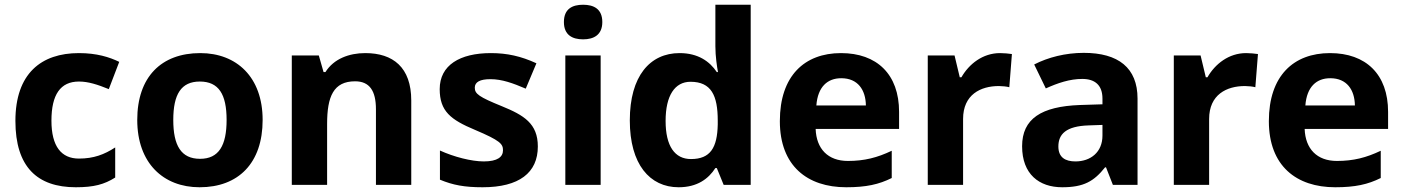

<svg xmlns="http://www.w3.org/2000/svg" viewBox="-20 -831 5919 810"><path d="M300 -41C376 -41 420 -53 466 -82V-209C420 -179 375 -162 313 -162C239 -162 197 -213 197 -322C197 -432 235 -487 313 -487C353 -487 392 -474 439 -455L483 -570C442 -590 388 -607 313 -607C154 -607 45 -521 45 -321C45 -127 137 -41 300 -41Z M1088 -325C1088 -506 978 -607 825 -607C660 -607 559 -506 559 -325C559 -143 669 -41 822 -41C986 -41 1088 -143 1088 -325ZM711 -325C711 -433 744 -487 823 -487C903 -487 936 -433 936 -325C936 -217 903 -161 824 -161C744 -161 711 -217 711 -325Z M1521 -607C1453 -607 1388 -583 1353 -527H1345L1325 -597H1211V-51H1360V-308C1360 -424 1387 -488 1478 -488C1539 -488 1566 -448 1566 -370V-51H1715V-407C1715 -547 1638 -607 1521 -607Z M2249 -213C2249 -310 2190 -345 2097 -383C2001 -422 1983 -435 1983 -461C1983 -485 2005 -497 2049 -497C2098 -497 2144 -480 2198 -457L2243 -564C2178 -594 2119 -607 2051 -607C1920 -607 1835 -556 1835 -455C1835 -362 1881 -326 1984 -283C2090 -238 2102 -224 2102 -197C2102 -169 2079 -150 2021 -150C1969 -150 1895 -169 1836 -196V-73C1891 -50 1940 -41 2016 -41C2170 -41 2249 -102 2249 -213Z M2440 -811C2395 -811 2359 -794 2359 -738C2359 -683 2395 -665 2440 -665C2484 -665 2521 -683 2521 -738C2521 -794 2484 -811 2440 -811ZM2514 -597H2365V-51H2514Z M2843 -41C2922 -41 2969 -77 2998 -122H3004L3033 -51H3147V-811H2998V-636C2998 -593 3005 -548 3009 -527H3004C2974 -572 2925 -607 2847 -607C2722 -607 2637 -510 2637 -323C2637 -138 2721 -41 2843 -41ZM2895 -160C2827 -160 2788 -214 2788 -321C2788 -428 2827 -486 2893 -486C2981 -486 3008 -428 3008 -322V-306C3006 -208 2977 -160 2895 -160Z M3528 -607C3374 -607 3270 -511 3270 -320C3270 -131 3386 -41 3550 -41C3634 -41 3688 -53 3742 -80V-195C3681 -166 3627 -152 3557 -152C3473 -152 3424 -203 3421 -287H3773V-359C3773 -518 3679 -607 3528 -607ZM3529 -501C3599 -501 3632 -452 3633 -386H3424C3430 -465 3471 -501 3529 -501Z M4199 -607C4126 -607 4068 -561 4036 -505H4029L4007 -597H3894V-51H4043V-329C4043 -432 4117 -468 4194 -468C4207 -468 4228 -466 4238 -463L4249 -603C4237 -605 4214 -607 4199 -607Z M4552 -608C4475 -608 4401 -589 4343 -559L4392 -458C4443 -481 4493 -498 4546 -498C4599 -498 4631 -472 4631 -415V-391L4536 -388C4373 -382 4292 -330 4292 -214C4292 -96 4364 -41 4461 -41C4552 -41 4595 -66 4642 -125H4646L4675 -51H4779V-415C4779 -545 4698 -608 4552 -608ZM4573 -302 4631 -304V-259C4631 -189 4581 -150 4517 -150C4474 -150 4445 -167 4445 -213C4445 -265 4477 -299 4573 -302Z M5237 -607C5164 -607 5106 -561 5074 -505H5067L5045 -597H4932V-51H5081V-329C5081 -432 5155 -468 5232 -468C5245 -468 5266 -466 5276 -463L5287 -603C5275 -605 5252 -607 5237 -607Z M5591 -607C5437 -607 5333 -511 5333 -320C5333 -131 5449 -41 5613 -41C5697 -41 5751 -53 5805 -80V-195C5744 -166 5690 -152 5620 -152C5536 -152 5487 -203 5484 -287H5836V-359C5836 -518 5742 -607 5591 -607ZM5592 -501C5662 -501 5695 -452 5696 -386H5487C5493 -465 5534 -501 5592 -501Z"/></svg>

Font: Noto Sans Tamil UI
Style: Bold
Weight: 700
Designer: Jelle Bosma - Monotype Design Team
Foundry: Monotype Imaging Inc.
Version: Version 2.004